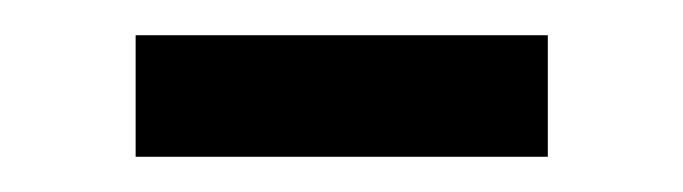

<svg xmlns="http://www.w3.org/2000/svg" viewBox="-20 -323 388 109"><path d="M291 -234H57V-303H291Z"/></svg>

Font: Hind Mysuru
Style: Regular
Weight: 400
Designer: Manushi Parikh, Hitesh Malaviya
Foundry: Indian Type Foundry
Version: Version 0.703;PS 1.0;hotconv 1.0.86;makeotf.lib2.5.63406